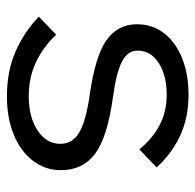

<svg xmlns="http://www.w3.org/2000/svg" viewBox="-25 -523 564 554"><g transform="rotate(90 257.0 -246.0)"><path d="M28 -76 80 -126Q115 -89 159 -68Q203 -47 258 -47Q318 -47 356.5 -72.5Q395 -98 395 -138Q395 -173 362.5 -192.5Q330 -212 253 -223Q141 -239 95.5 -271.5Q50 -304 50 -359Q50 -404 76 -437.5Q102 -471 148 -489.5Q194 -508 253 -508Q319 -508 371 -484Q423 -460 463 -416L411 -366Q381 -403 342 -424Q303 -445 253 -445Q198 -445 162 -422Q126 -399 126 -361Q126 -333 156.5 -316.5Q187 -300 260 -290Q376 -274 423.5 -238.5Q471 -203 471 -140Q471 -94 443.5 -58.5Q416 -23 368 -3.5Q320 16 258 16Q186 16 129.5 -8.5Q73 -33 28 -76Z"/></g></svg>

Font: Wix Madefor Display
Style: Regular
Weight: 400
Designer: Dalton Maag Ltd
Foundry: Dalton Maag Ltd
Version: Version 3.100